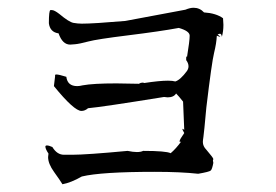

<svg xmlns="http://www.w3.org/2000/svg" viewBox="-20 -495 712 495"><path d="M141 -20Q163 -24 191 -40Q241 -52 379 -52Q446 -52 491 -47Q520 -52 523.5 -55.5Q527 -59 530 -75L529 -81Q529 -84 530 -84V-85Q530 -88 512 -109Q503 -118 503 -129Q503 -133 504.5 -142.5Q506 -152 512 -218Q526 -335 532 -359Q538 -383 539 -403Q546 -400 548 -400Q548 -401 541 -406Q545 -408 547 -408Q551 -408 552 -400Q556 -414 556 -431L555 -448Q537 -461 506 -463Q495 -475 479 -475Q470 -475 458 -470L303 -441Q221 -434 191 -434Q181 -434 169.5 -436Q158 -438 133 -459Q120 -469 114 -469H110Q106 -468 106 -435Q109 -412 131 -409Q141 -380 161 -380Q163 -380 174 -381Q185 -382 207.5 -388Q230 -394 311 -404Q392 -414 441 -423Q469 -415 469 -403Q469 -390 462 -347Q461 -350 460 -350V-340Q466 -332 466 -324Q466 -318 462 -312Q445 -289 432 -285Q425 -287 413 -287Q391 -287 352 -281Q350 -282 347 -282Q343 -282 338 -279L280 -280Q220 -280 193 -275Q185 -273 179 -273Q154 -273 151 -297Q132 -303 125 -303Q122 -303 122 -301V-298Q122 -295 119 -273Q171 -209 190 -209Q199 -209 207 -216Q242 -219 403 -245L412 -244Q428 -244 434 -254Q441 -247 452 -233L455 -160Q452 -163 450 -163Q450 -161 455 -152Q443 -135 443 -131Q443 -129 444 -129L447 -130Q434 -112 420 -100Q408 -106 349 -106Q343 -103 333 -103Q323 -103 309 -106Q202 -96 166 -96Q163 -96 145 -96Q127 -96 115 -116Q106 -120 101 -120Q97 -120 97 -117Q97 -111 105 -99L104 -90Q104 -73 119.5 -51.5Q135 -30 141 -20Z"/></svg>

Font: Xiaobo Songti 小帛宋体
Style: Regular
Weight: 400
Version: Version 1.501;March 17, 2024;FontCreator 14.0.0.2814 64-bit